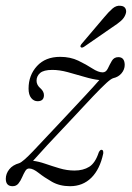

<svg xmlns="http://www.w3.org/2000/svg" viewBox="-26 -634 455 662"><path d="M75 -53Q66.5 -53.5 61 -44.2Q55.5 -35 50.2 -22.8Q45 -10.5 37.5 -1.2Q30 8 17.5 8Q-6 8 -6 -17.5Q-6 -35 5.8 -50Q17.5 -65 40.5 -71.5Q53 -76 87.8 -112.5Q122.5 -149 189.5 -220.5Q235 -269 268 -304.5Q301 -340 316.5 -358Q293.5 -360.5 265 -369Q236.5 -377.5 207.8 -385.2Q179 -393 154.5 -393Q124.5 -393 112.2 -382.2Q100 -371.5 100 -355.5Q100 -340.5 114.5 -328.5Q125.5 -318 125.5 -306Q125.5 -285 103.5 -285Q90.5 -285 81.5 -296.2Q72.5 -307.5 72.5 -328.5Q72.5 -374.5 101.5 -406.2Q130.5 -438 181.5 -438Q216.5 -438 244 -424.8Q271.5 -411.5 292.2 -398Q313 -384.5 328 -384.5Q339.5 -384.5 345.8 -397.8Q352 -411 359.5 -424Q367 -437 382 -437Q403.5 -437 404 -410.5Q404 -394.5 393.2 -381.5Q382.5 -368.5 364.5 -364.5Q357 -362.5 341 -348Q325 -333.5 294.5 -301.5Q264 -269.5 213.5 -215Q168 -167 137.2 -133.8Q106.5 -100.5 88 -79.5Q106.5 -77.5 129.8 -69.5Q153 -61.5 178.8 -53.8Q204.5 -46 231 -46Q261 -46 281.8 -59Q302.5 -72 314.5 -108.5Q319 -118 324.5 -117.5Q331 -117 330 -105Q318.5 -50.5 289 -21.2Q259.5 8 215.5 8Q180 8 153.2 -7.2Q126.5 -22.5 107.2 -37.8Q88 -53 75 -53ZM332 -573Q349 -593.5 362.2 -604.8Q375.5 -616 390 -614Q402.5 -613 406.8 -604.2Q411 -595.5 407 -585Q402.5 -572 390.8 -561.8Q379 -551.5 362.5 -541L263.5 -472.5Q255.5 -467.5 252 -472Q249.5 -476 256.5 -484Z"/></svg>

Font: Fraunces 144pt Soft Light
Style: Italic
Weight: 300
Italic angle: -16°
Version: Version 1.000;[b76b70a41]